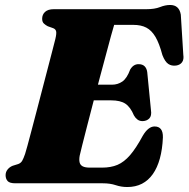

<svg xmlns="http://www.w3.org/2000/svg" viewBox="-20 -737 758 772"><path d="M275.5 -396.5H430.5Q453.5 -396.5 472 -409.2Q490.5 -422 503.5 -457.5Q510.5 -469 518.8 -474Q527 -479 537 -479Q553 -479 561.5 -470.5Q570 -462 572 -447L587 -294Q590.5 -271.5 580.5 -261Q570.5 -250.5 553.5 -250Q541 -250 532.5 -256.5Q524 -263 518.5 -273Q504.5 -306.5 484.2 -320Q464 -333.5 426.5 -333.5H257ZM393.5 0H42Q18.5 0 10.5 -9.2Q2.5 -18.5 2.5 -32.5Q2.5 -45.5 10.5 -55.5Q18.5 -65.5 31 -70.5L53.5 -77.5Q64 -81.5 69.2 -90.5Q74.5 -99.5 81 -118.5Q83.5 -126 90.5 -151.5Q97.5 -177 107.2 -214.2Q117 -251.5 128.5 -295.2Q140 -339 151.5 -383.5Q163 -428 173.5 -467.8Q184 -507.5 191.5 -537Q199 -566.5 202.5 -580Q208 -603 205.5 -611.8Q203 -620.5 193 -624L172 -631.5Q164 -635.5 156.8 -642Q149.5 -648.5 149.5 -661.5Q149.5 -678.5 161.2 -689.2Q173 -700 196 -700H567.5Q602 -700 623.2 -708.5Q644.5 -717 664 -717Q700.5 -717 707 -678L717 -517Q720 -498 712.2 -487Q704.5 -476 688.5 -473.5Q670 -471 656.8 -479.8Q643.5 -488.5 633 -515.5Q620.5 -562.5 605 -588.8Q589.5 -615 568.2 -626Q547 -637 516 -637H439Q435 -624 426.2 -592.2Q417.5 -560.5 405.8 -516.2Q394 -472 380.5 -422Q367 -372 354 -322Q341 -272 329.8 -228.5Q318.5 -185 310.8 -154Q303 -123 300.5 -111.5Q297.5 -95.5 300 -84.5Q302.5 -73.5 312.5 -68.2Q322.5 -63 341.5 -63H390Q426 -63 452.5 -74.2Q479 -85.5 503 -113.2Q527 -141 554 -191Q576 -228.5 601.5 -228.5Q636 -228.5 635 -184.5Q633 -137 622.8 -99.8Q612.5 -62.5 594.5 -37Q576.5 -11.5 550.8 1.8Q525 15 492 15Q467.5 15 445.2 7.5Q423 0 393.5 0Z"/></svg>

Font: Fraunces
Style: Italic
Weight: 900
Italic angle: -16°
Version: Version 1.000;[0bf87f6ff]